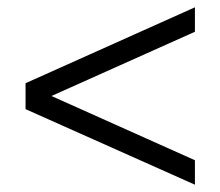

<svg xmlns="http://www.w3.org/2000/svg" viewBox="-20 -614 604 526"><path d="M514 -108 50 -315V-386L514 -594V-527L121 -351L514 -175Z"/></svg>

Font: MuseoModerno Thin Light
Style: Regular
Weight: 300
Version: Version 1.003